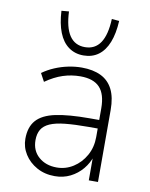

<svg xmlns="http://www.w3.org/2000/svg" viewBox="-84 -796 675 865"><g transform="rotate(10 254.0 -363.0)"><path d="M226 8Q180 8 144 -12Q108 -32 87.5 -64.5Q67 -97 67 -135Q67 -189 94.5 -220Q122 -251 181 -263.5Q240 -276 336 -276H390V-237H338Q275 -237 231.5 -232.5Q188 -228 162 -216.5Q136 -205 124.5 -185.5Q113 -166 113 -137Q113 -89 145.5 -60.5Q178 -32 228 -32Q269 -32 303.5 -54Q338 -76 359 -113.5Q380 -151 380 -198V-329Q380 -394 351.5 -424.5Q323 -455 263 -455Q222 -455 183.5 -442.5Q145 -430 105 -402L85 -439Q110 -457 139.5 -469.5Q169 -482 200.5 -488.5Q232 -495 262 -495Q314 -495 350 -477.5Q386 -460 404.5 -423.5Q423 -387 423 -329V0H381V-114H386Q375 -79 352 -51.5Q329 -24 297 -8Q265 8 226 8ZM259 -550Q220 -550 191 -571Q162 -592 146 -632.5Q130 -673 127 -731L161 -734Q164 -661 188.5 -624.5Q213 -588 259 -588Q305 -588 329.5 -624.5Q354 -661 357 -734L391 -731Q388 -673 372 -632.5Q356 -592 327.5 -571Q299 -550 259 -550Z"/></g></svg>

Font: Nunito Sans 10pt SemiCondensed ExtraLight
Style: Regular
Weight: 250
Width: 4
Designer: Vernon Adams
Foundry: Vernon Adams
Version: Version 3.101;gftools[0.9.27]